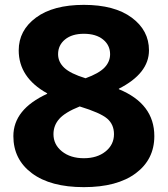

<svg xmlns="http://www.w3.org/2000/svg" viewBox="-20 -760 690 790"><path d="M593 -553Q593 -458 469 -395V-393Q615 -333 615 -200Q615 -104 538.5 -47Q462 10 325 10Q188 10 111.5 -47Q35 -104 35 -200Q35 -310 174 -374V-376Q57 -441 57 -553Q57 -635 128 -687.5Q199 -740 325 -740Q451 -740 522 -687.5Q593 -635 593 -553ZM332 -438Q387 -458 410 -482Q433 -506 433 -537Q433 -574 404 -597.5Q375 -621 325 -621Q276 -621 247.5 -597.5Q219 -574 219 -537Q219 -505 244.5 -481Q270 -457 332 -438ZM308 -322Q248 -298 224 -271Q200 -244 200 -208Q200 -165 235 -137Q270 -109 325 -109Q380 -109 414.5 -137Q449 -165 449 -208Q449 -248 421 -272Q393 -296 308 -322Z"/></svg>

Font: M PLUS 1p ExtraBold
Style: Regular
Weight: 800
Version: Version 1.062